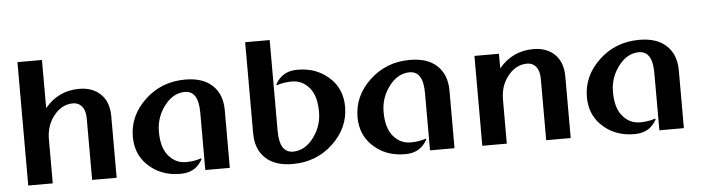

<svg xmlns="http://www.w3.org/2000/svg" viewBox="-46 -935 4177 1143"><g transform="rotate(-5 2042.0 -363.5)"><path d="M83 0V-737.3H229.5V-449.7Q310.5 -546.9 434.6 -546.9Q514.6 -546.9 563 -500Q611.3 -453.1 611.3 -367.2V0H464.8V-364.7Q464.8 -409.2 448.7 -433.1Q427.7 -463.9 390.6 -463.9Q320.3 -463.9 271.5 -397.9Q229.5 -341.8 229.5 -262.7V0Z M1287.6 0H1141.1V-341.8Q1141.1 -409.2 1120.6 -441.4Q1100.1 -473.6 1060.1 -473.6Q995.6 -473.6 946.3 -416Q885.7 -344.2 885.7 -251Q885.7 -157.2 925.8 -108.4Q968.3 -57.1 1030.3 -57.1Q1080.1 -57.1 1121.6 -71.3L1125 -67.9Q1112.3 -42.5 1090.3 -22.9Q1053.7 9.8 990.7 9.8Q870.6 9.8 792.5 -69.3Q728.5 -134.3 728.5 -234.4Q728.5 -360.4 827.4 -453.6Q926.3 -546.9 1068.8 -546.9Q1173.8 -546.9 1230.5 -493.2Q1287.6 -439.5 1287.6 -344.2Z M1662.6 9.8Q1557.6 9.8 1501 -43.9Q1443.8 -97.7 1443.8 -192.9V-737.3H1590.3V-195.3Q1590.3 -127.9 1610.8 -95.7Q1631.3 -63.5 1671.4 -63.5Q1735.8 -63.5 1785.2 -121.1Q1845.7 -192.9 1845.7 -286.1Q1845.7 -379.9 1805.7 -428.7Q1763.2 -480 1701.2 -480Q1651.4 -480 1609.9 -465.8L1606.4 -469.2Q1619.1 -494.6 1641.1 -514.2Q1677.7 -546.9 1740.7 -546.9Q1860.8 -546.9 1939 -467.8Q2002.9 -402.8 2002.9 -302.7Q2002.9 -176.8 1904.1 -83.5Q1805.2 9.8 1662.6 9.8Z M2630.4 0H2483.9V-341.8Q2483.9 -409.2 2463.4 -441.4Q2442.9 -473.6 2402.8 -473.6Q2338.4 -473.6 2289.1 -416Q2228.5 -344.2 2228.5 -251Q2228.5 -157.2 2268.6 -108.4Q2311 -57.1 2373 -57.1Q2422.9 -57.1 2464.4 -71.3L2467.8 -67.9Q2455.1 -42.5 2433.1 -22.9Q2396.5 9.8 2333.5 9.8Q2213.4 9.8 2135.3 -69.3Q2071.3 -134.3 2071.3 -234.4Q2071.3 -360.4 2170.2 -453.6Q2269 -546.9 2411.6 -546.9Q2516.6 -546.9 2573.2 -493.2Q2630.4 -439.5 2630.4 -344.2Z M2796.4 0V-537.1H2942.9V-449.7Q3023.9 -546.9 3147.9 -546.9Q3229 -546.9 3276.4 -500Q3324.7 -453.1 3324.7 -367.2V0H3178.2V-364.7Q3178.2 -409.2 3162.1 -433.1Q3141.1 -463.9 3104 -463.9Q3033.7 -463.9 2984.9 -397.9Q2942.9 -341.8 2942.9 -262.7V0Z M4001 0H3854.5V-341.8Q3854.5 -409.2 3834 -441.4Q3813.5 -473.6 3773.4 -473.6Q3709 -473.6 3659.7 -416Q3599.1 -344.2 3599.1 -251Q3599.1 -157.2 3639.2 -108.4Q3681.6 -57.1 3743.7 -57.1Q3793.5 -57.1 3835 -71.3L3838.4 -67.9Q3825.7 -42.5 3803.7 -22.9Q3767.1 9.8 3704.1 9.8Q3584 9.8 3505.9 -69.3Q3441.9 -134.3 3441.9 -234.4Q3441.9 -360.4 3540.8 -453.6Q3639.6 -546.9 3782.2 -546.9Q3887.2 -546.9 3943.8 -493.2Q4001 -439.5 4001 -344.2Z"/></g></svg>

Font: Klaudia
Style: Bold
Weight: 700
Designer: Wojciech Kalinowski "wmk69" (wmk69@o2.pl)
Foundry: Wojciech Kalinowski "wmk69" (wmk69@o2.pl)
Version: Version 3.1.0; 2021-05-10